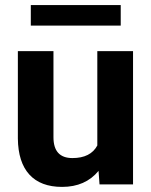

<svg xmlns="http://www.w3.org/2000/svg" viewBox="-20 -731 600 761"><path d="M370.6 -53.7Q318.4 9.8 226.1 9.8Q141.1 9.8 96.4 -39.1Q51.8 -87.9 50.8 -182.1V-528.3H191.9V-187Q191.9 -104.5 267.1 -104.5Q338.9 -104.5 365.7 -154.3V-528.3H507.3V0H374.5ZM458.5 -629.4H102.1V-710.9H458.5Z"/></svg>

Font: RobotoInd
Style: Bold
Weight: 700
Designer: Google
Version: Version 2.001150; 2014